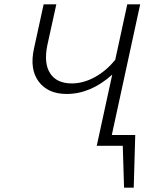

<svg xmlns="http://www.w3.org/2000/svg" viewBox="-20 -678 723 893"><path d="M500 -50H609L602 195H557L551 0H430L502 -331Q402 -241 290 -241Q203 -241 160 -298.5Q117 -356 138 -452L183 -658H242L200 -467Q183 -383 213.5 -336.5Q244 -290 314 -290Q368 -290 421.5 -319.5Q475 -349 516 -400L572 -658H632Z"/></svg>

Font: EauTestText Semilight
Style: Italic
Weight: 300
Italic angle: -12°
Designer: Christian Thalmann (Catharsis Fonts)
Version: Version 0.001;PS 000.001;hotconv 1.0.88;makeotf.lib2.5.64775